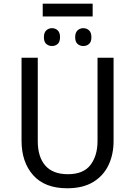

<svg xmlns="http://www.w3.org/2000/svg" viewBox="-20 -1010 733 1040"><path d="M211.4 -990.2H481.9V-920.9H211.4ZM261.7 -857.4Q279.8 -857.4 292.5 -845.5Q305.2 -833.5 305.2 -808.6Q305.2 -783.2 292.5 -772Q279.8 -760.7 261.7 -760.7Q243.7 -760.7 230.7 -772Q217.8 -783.2 217.8 -808.6Q217.8 -833.5 230.7 -845.5Q243.7 -857.4 261.7 -857.4ZM431.2 -857.4Q449.7 -857.4 462.4 -845.5Q475.1 -833.5 475.1 -808.6Q475.1 -783.2 462.4 -772Q449.7 -760.7 431.2 -760.7Q413.1 -760.7 400.1 -772Q387.2 -783.2 387.2 -808.6Q387.2 -833.5 400.1 -845.5Q413.1 -857.4 431.2 -857.4ZM595.2 -697.3V-246.1Q595.2 -173.8 567.9 -116Q540.5 -58.1 484.9 -24.2Q429.2 9.8 343.8 9.8Q222.7 9.8 159.7 -61Q96.7 -131.8 96.7 -248V-697.3H184.6V-245.1Q184.6 -160.2 225.3 -113.3Q266.1 -66.4 347.7 -66.4Q432.1 -66.4 470.2 -116.7Q508.3 -167 508.3 -246.1V-697.3Z"/></svg>

Font: Lunasima
Style: Regular
Weight: 400
Designer: The DocRepair Project, Monotype Design Team
Foundry: Google
Version: Version 2.009